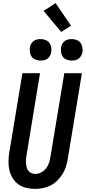

<svg xmlns="http://www.w3.org/2000/svg" viewBox="-20 -1205 550 1233"><path d="M206 8Q176 8 148.5 1.5Q121 -5 98.5 -21Q76 -37 61.5 -60.5Q47 -84 40.5 -111.5Q34 -139 34.5 -168.5Q35 -198 40 -228L124 -735H237L151 -212Q148 -198 147 -184.5Q146 -171 147 -157.5Q148 -144 151 -131.5Q154 -119 161.5 -109Q169 -99 181 -93.5Q193 -88 207 -88Q226 -88 245 -98Q264 -108 276.5 -124.5Q289 -141 295 -160Q301 -179 304 -198L393 -735H506L415 -183Q411 -158 403 -133.5Q395 -109 381 -86.5Q367 -64 347.5 -45Q328 -26 304.5 -14Q281 -2 255.5 3Q230 8 206 8ZM440 -816Q424 -816 408.5 -822Q393 -828 384 -840Q375 -852 372.5 -868.5Q370 -885 372 -902Q374 -913 380.5 -924Q387 -935 396.5 -942Q406 -949 417.5 -951.5Q429 -954 441 -954Q457 -954 472.5 -948Q488 -942 497 -930Q506 -918 509 -901.5Q512 -885 509 -868Q507 -857 500.5 -846Q494 -835 484.5 -828Q475 -821 463.5 -818.5Q452 -816 440 -816ZM240 -816Q224 -816 208.5 -822Q193 -828 184 -840Q175 -852 172.5 -868.5Q170 -885 172 -902Q174 -913 180.5 -924Q187 -935 196.5 -942Q206 -949 217.5 -951.5Q229 -954 241 -954Q257 -954 272.5 -948Q288 -942 297 -930Q306 -918 309 -901.5Q312 -885 309 -868Q307 -857 300.5 -846Q294 -835 284.5 -828Q275 -821 263.5 -818.5Q252 -816 240 -816ZM373 -1000 260 -1135 337 -1185 436 -1040Z"/></svg>

Font: Iosevka SS18
Style: Bold Italic
Weight: 700
Italic angle: -9°
Monospace: yes
Designer: Belleve Invis
Foundry: Belleve Invis
Version: Version 25.1.1; ttfautohint (v1.8.4)